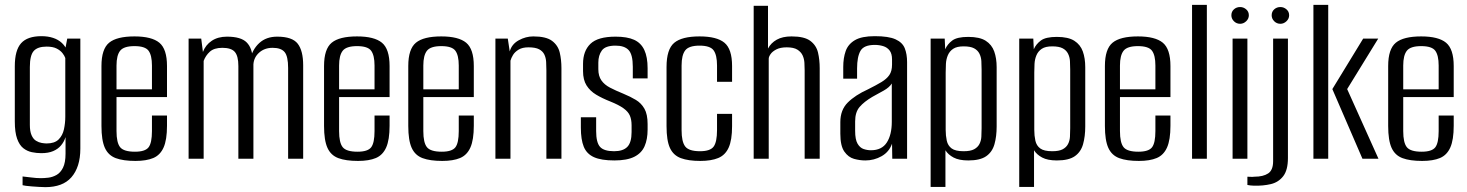

<svg xmlns="http://www.w3.org/2000/svg" viewBox="-20 -654 6045 791"><path d="M167 117Q156 117 141 116Q126 115 111.5 114Q97 113 86.5 111.5Q76 110 73 109V73Q85 74 107.5 77Q130 80 148 80Q162 80 179 78Q196 76 212.5 67Q229 58 239.5 37Q250 16 250 -21V-89Q244 -70 231.5 -55Q219 -40 199 -31.5Q179 -23 150 -23Q131 -23 111.5 -27Q92 -31 76 -43.5Q60 -56 50.5 -82.5Q41 -109 41 -154V-381Q41 -447 67 -476Q93 -505 151 -505Q177 -505 198.5 -498Q220 -491 235 -477Q250 -463 258 -442H247L257 -495H311V-42Q311 -3 301.5 26.5Q292 56 274 76.5Q256 97 229 107Q202 117 167 117ZM172 -63Q205 -63 221.5 -79.5Q238 -96 243.5 -121.5Q249 -147 249 -173V-415Q246 -424 237.5 -435Q229 -446 213.5 -454Q198 -462 172 -462Q135 -462 119 -444Q103 -426 103 -378V-139Q103 -113 110 -97Q117 -81 128.5 -74Q140 -67 152 -65Q164 -63 172 -63Z M538 9Q488 9 457 -2.5Q426 -14 412 -45Q398 -76 398 -135V-382Q398 -452 429.5 -478Q461 -504 534 -504Q605 -504 636.5 -478Q668 -452 668 -382V-254H460V-114Q460 -66 475 -47.5Q490 -29 536 -29Q578 -29 592 -47Q606 -65 606 -114V-178H668V-136Q668 -78 654 -46.5Q640 -15 611.5 -3Q583 9 538 9ZM460 -286H606V-384Q606 -426 592 -445Q578 -464 534 -464Q490 -464 475 -445Q460 -426 460 -384Z M757 0V-495H809L816 -440Q827 -469 852.5 -486Q878 -503 915 -503Q973 -503 996.5 -479Q1020 -455 1021 -409L1010 -408Q1020 -451 1048.5 -477Q1077 -503 1122 -503Q1184 -503 1206.5 -474Q1229 -445 1229 -385V0H1167V-374Q1167 -422 1152.5 -439.5Q1138 -457 1103 -457Q1070 -457 1048 -437.5Q1026 -418 1024 -389V0H962V-382Q962 -423 947.5 -440Q933 -457 896 -457Q862 -457 844.5 -441Q827 -425 819 -403V0Z M1455 9Q1405 9 1374 -2.5Q1343 -14 1329 -45Q1315 -76 1315 -135V-382Q1315 -452 1346.5 -478Q1378 -504 1451 -504Q1522 -504 1553.5 -478Q1585 -452 1585 -382V-254H1377V-114Q1377 -66 1392 -47.5Q1407 -29 1453 -29Q1495 -29 1509 -47Q1523 -65 1523 -114V-178H1585V-136Q1585 -78 1571 -46.5Q1557 -15 1528.5 -3Q1500 9 1455 9ZM1377 -286H1523V-384Q1523 -426 1509 -445Q1495 -464 1451 -464Q1407 -464 1392 -445Q1377 -426 1377 -384Z M1802 9Q1752 9 1721 -2.5Q1690 -14 1676 -45Q1662 -76 1662 -135V-382Q1662 -452 1693.5 -478Q1725 -504 1798 -504Q1869 -504 1900.5 -478Q1932 -452 1932 -382V-254H1724V-114Q1724 -66 1739 -47.5Q1754 -29 1800 -29Q1842 -29 1856 -47Q1870 -65 1870 -114V-178H1932V-136Q1932 -78 1918 -46.5Q1904 -15 1875.5 -3Q1847 9 1802 9ZM1724 -286H1870V-384Q1870 -426 1856 -445Q1842 -464 1798 -464Q1754 -464 1739 -445Q1724 -426 1724 -384Z M2021 0V-495H2072L2080 -442Q2088 -472 2117 -488Q2146 -504 2177 -504Q2230 -504 2254.5 -485.5Q2279 -467 2286 -437.5Q2293 -408 2293 -373V0H2231V-364Q2231 -382 2230 -399Q2229 -416 2222.5 -429.5Q2216 -443 2201 -451Q2186 -459 2157 -459Q2132 -459 2116.5 -449.5Q2101 -440 2093.5 -427.5Q2086 -415 2083 -404V0Z M2511 7Q2457 7 2427 -6.5Q2397 -20 2385 -49.5Q2373 -79 2373 -128V-171H2436V-114Q2436 -67 2452 -49Q2468 -31 2510 -31Q2547 -31 2564.5 -49Q2582 -67 2582 -110V-138Q2582 -161 2575 -177.5Q2568 -194 2548.5 -208Q2529 -222 2494 -236Q2461 -249 2436 -264Q2411 -279 2396.5 -302Q2382 -325 2382 -361V-391Q2382 -444 2412.5 -473.5Q2443 -503 2516 -503Q2564 -503 2592.5 -490Q2621 -477 2634.5 -448Q2648 -419 2648 -373V-331H2587V-379Q2587 -429 2570 -447.5Q2553 -466 2516 -466Q2474 -466 2459.5 -446Q2445 -426 2445 -396V-369Q2445 -341 2457.5 -323Q2470 -305 2493 -293Q2516 -281 2548 -268Q2577 -256 2599.5 -242.5Q2622 -229 2635 -206Q2648 -183 2648 -143V-120Q2648 -80 2635.5 -51.5Q2623 -23 2593 -8Q2563 7 2511 7Z M2865 9Q2816 9 2785 -2.5Q2754 -14 2740 -44.5Q2726 -75 2726 -134V-378Q2726 -451 2757.5 -477.5Q2789 -504 2862 -504Q2933 -504 2964.5 -478Q2996 -452 2996 -382V-317H2934V-384Q2934 -427 2920 -446.5Q2906 -466 2862 -466Q2818 -466 2803 -446.5Q2788 -427 2788 -384V-118Q2788 -70 2803 -50.5Q2818 -31 2864 -31Q2906 -31 2920 -50Q2934 -69 2934 -118V-185H2996V-134Q2996 -77 2982 -46Q2968 -15 2939 -3Q2910 9 2865 9Z M3085 0V-630H3144V-454Q3156 -477 3180 -490.5Q3204 -504 3241 -504Q3294 -504 3318.5 -485.5Q3343 -467 3350 -437.5Q3357 -408 3357 -373V0H3295V-364Q3295 -379 3294 -395.5Q3293 -412 3286.5 -426Q3280 -440 3265 -449.5Q3250 -459 3221 -459Q3195 -459 3178.5 -450.5Q3162 -442 3154.5 -431Q3147 -420 3147 -412V0Z M3545 7Q3522 7 3498.5 0.5Q3475 -6 3458.5 -29.5Q3442 -53 3442 -103V-151Q3442 -201 3472.5 -231.5Q3503 -262 3556 -286Q3590 -303 3611.5 -316Q3633 -329 3644 -345Q3655 -361 3655 -388V-409Q3655 -433 3645 -446Q3635 -459 3618.5 -464Q3602 -469 3584 -469Q3539 -469 3525 -444.5Q3511 -420 3511 -372V-330H3454V-378Q3454 -415 3464 -443.5Q3474 -472 3502 -488.5Q3530 -505 3584 -505Q3641 -505 3669.5 -492Q3698 -479 3707.5 -455Q3717 -431 3717 -398V0H3656L3655 -62Q3643 -28 3612 -10.5Q3581 7 3545 7ZM3568 -35Q3613 -35 3633.5 -67Q3654 -99 3654 -152V-310Q3644 -294 3621 -281Q3598 -268 3574 -255Q3540 -235 3521.5 -213.5Q3503 -192 3503 -154V-115Q3503 -79 3513 -62Q3523 -45 3538 -40Q3553 -35 3568 -35Z M3814 116V-495H3872L3874 -451Q3883 -472 3903 -487Q3923 -502 3969 -502Q4016 -502 4041 -486Q4066 -470 4076 -442Q4086 -414 4086 -377V-133Q4086 -92 4077 -60Q4068 -28 4043 -10.5Q4018 7 3969 7Q3931 7 3908.5 -5Q3886 -17 3875 -35V116ZM3950 -31Q3978 -31 3993 -39Q4008 -47 4015 -60.5Q4022 -74 4023 -90.5Q4024 -107 4024 -126V-367Q4024 -386 4023 -402.5Q4022 -419 4015 -433Q4008 -447 3993 -455Q3978 -463 3950 -463Q3922 -463 3907 -453Q3892 -443 3885 -426.5Q3878 -410 3877 -391Q3876 -372 3876 -355V-119Q3876 -95 3880.5 -74.5Q3885 -54 3900.5 -42.5Q3916 -31 3950 -31Z M4179 116V-495H4237L4239 -451Q4248 -472 4268 -487Q4288 -502 4334 -502Q4381 -502 4406 -486Q4431 -470 4441 -442Q4451 -414 4451 -377V-133Q4451 -92 4442 -60Q4433 -28 4408 -10.5Q4383 7 4334 7Q4296 7 4273.5 -5Q4251 -17 4240 -35V116ZM4315 -31Q4343 -31 4358 -39Q4373 -47 4380 -60.5Q4387 -74 4388 -90.5Q4389 -107 4389 -126V-367Q4389 -386 4388 -402.5Q4387 -419 4380 -433Q4373 -447 4358 -455Q4343 -463 4315 -463Q4287 -463 4272 -453Q4257 -443 4250 -426.5Q4243 -410 4242 -391Q4241 -372 4241 -355V-119Q4241 -95 4245.5 -74.5Q4250 -54 4265.5 -42.5Q4281 -31 4315 -31Z M4672 9Q4622 9 4591 -2.5Q4560 -14 4546 -45Q4532 -76 4532 -135V-382Q4532 -452 4563.5 -478Q4595 -504 4668 -504Q4739 -504 4770.5 -478Q4802 -452 4802 -382V-254H4594V-114Q4594 -66 4609 -47.5Q4624 -29 4670 -29Q4712 -29 4726 -47Q4740 -65 4740 -114V-178H4802V-136Q4802 -78 4788 -46.5Q4774 -15 4745.5 -3Q4717 9 4672 9ZM4594 -286H4740V-384Q4740 -426 4726 -445Q4712 -464 4668 -464Q4624 -464 4609 -445Q4594 -426 4594 -384Z M4891 0V-634H4952V0Z M5058 0V-495H5119V0ZM5089 -556Q5074 -556 5063.5 -566.5Q5053 -577 5053 -591Q5053 -606 5063.5 -615.5Q5074 -625 5089 -625Q5103 -625 5114 -615.5Q5125 -606 5125 -591Q5125 -577 5114 -566.5Q5103 -556 5089 -556Z M5146 111Q5141 111 5131.5 110Q5122 109 5119 108V74Q5123 74 5132 74.5Q5141 75 5148 74Q5184 74 5204.5 60.5Q5225 47 5225 10V-495H5286V-3Q5286 47 5266.5 72Q5247 97 5215.5 104.5Q5184 112 5146 111ZM5255 -556Q5240 -556 5229.5 -566.5Q5219 -577 5219 -591Q5219 -606 5229.5 -615.5Q5240 -625 5255 -625Q5269 -625 5280 -615.5Q5291 -606 5291 -591Q5291 -577 5280 -566.5Q5269 -556 5255 -556Z M5593 0 5469 -287 5596 -495H5658L5530 -287L5659 0ZM5391 0V-634H5452V0Z M5839 9Q5789 9 5758 -2.5Q5727 -14 5713 -45Q5699 -76 5699 -135V-382Q5699 -452 5730.5 -478Q5762 -504 5835 -504Q5906 -504 5937.5 -478Q5969 -452 5969 -382V-254H5761V-114Q5761 -66 5776 -47.5Q5791 -29 5837 -29Q5879 -29 5893 -47Q5907 -65 5907 -114V-178H5969V-136Q5969 -78 5955 -46.5Q5941 -15 5912.5 -3Q5884 9 5839 9ZM5761 -286H5907V-384Q5907 -426 5893 -445Q5879 -464 5835 -464Q5791 -464 5776 -445Q5761 -426 5761 -384Z"/></svg>

Font: Alumni Sans Thin
Style: Regular
Weight: 400
Version: Version 1.018